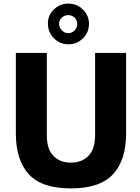

<svg xmlns="http://www.w3.org/2000/svg" viewBox="-20 -1036 779 1066"><path d="M68 -295V-742H240V-285Q240 -208 276.5 -170.5Q313 -133 373 -133Q434 -133 471 -170.5Q508 -208 508 -285V-742H680V-293Q680 -147 607.5 -68.5Q535 10 373 10Q211 10 139.5 -69Q68 -148 68 -295ZM246 -906Q246 -952 279.5 -984Q313 -1016 360 -1016Q407 -1016 440.5 -983Q474 -950 474 -904Q474 -856 440.5 -823Q407 -790 360 -790Q313 -790 279.5 -823.5Q246 -857 246 -906ZM308 -903Q308 -883 323.5 -867.5Q339 -852 359 -852Q380 -852 394.5 -867Q409 -882 409 -903Q409 -924 394.5 -938Q380 -952 359 -952Q338 -952 323 -938Q308 -924 308 -903Z"/></svg>

Font: Morrison
Style: Bold
Weight: 700
Designer: Pablo Impallari, Rodrigo Fuenzalida (Modified by Dan O. Williams)
Version: Version 0.03;June 6, 2019;FontCreator 11.5.0.2425 64-bit; tt